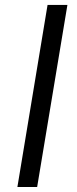

<svg xmlns="http://www.w3.org/2000/svg" viewBox="-20 -746 308 766"><path d="M248.9 -726.2H169.7L49.4 0H128.2Z"/></svg>

Font: Margiela Sans Text
Style: Italic
Weight: 400
Italic angle: -9.39999°
Designer: Stefan Endress, Andreas Faust
Version: Version 1.100;FEAKit 1.0